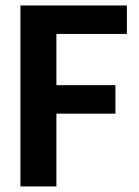

<svg xmlns="http://www.w3.org/2000/svg" viewBox="-20 -668 499 688"><path d="M434.6 -648.4V-546.4H182.1V-362.8H393.6V-260.7H182.1V0H53.2V-648.4Z"/></svg>

Font: Carlito
Style: Bold
Weight: 700
Designer: Lukasz Dziedzic
Foundry: tyPoland Lukasz Dziedzic
Version: Version 1.104